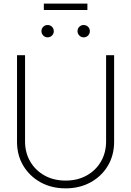

<svg xmlns="http://www.w3.org/2000/svg" viewBox="-20 -1033 726 1063"><path d="M343.3 9.8Q265.1 9.8 204.3 -23.9Q143.6 -57.6 108.9 -115.7Q74.2 -173.8 74.2 -248V-727.5H118.7V-250.5Q118.7 -187.5 147.5 -138.4Q176.3 -89.4 226.8 -61.3Q277.3 -33.2 343.3 -33.2Q409.2 -33.2 459.7 -61.3Q510.3 -89.4 538.8 -138.4Q567.4 -187.5 567.4 -250.5V-727.5H611.8V-248Q611.8 -173.8 577.4 -115.7Q543 -57.6 482.2 -23.9Q421.4 9.8 343.3 9.8ZM443.4 -826.2Q429.2 -826.2 419.2 -836.4Q409.2 -846.7 409.2 -860.8Q409.2 -875 419.2 -884.8Q429.2 -894.5 443.4 -894.5Q457.5 -894.5 467.5 -884.8Q477.5 -875 477.5 -860.4Q477.5 -846.2 467.5 -836.2Q457.5 -826.2 443.4 -826.2ZM243.7 -826.2Q229.5 -826.2 219.5 -836.4Q209.5 -846.7 209.5 -860.8Q209.5 -875 219.5 -884.8Q229.5 -894.5 243.7 -894.5Q257.8 -894.5 267.8 -884.8Q277.8 -875 277.8 -860.4Q277.8 -846.2 267.8 -836.2Q257.8 -826.2 243.7 -826.2ZM463.9 -1013.2V-977.5H222.7V-1013.2Z"/></svg>

Font: Inter 28pt ExtraLight
Style: Regular
Weight: 250
Designer: Rasmus Andersson
Foundry: rsms
Version: Version 4.001;git-66647c0bb